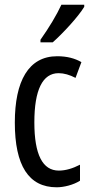

<svg xmlns="http://www.w3.org/2000/svg" viewBox="-20 -786 387 816"><path d="M338 -757V-766H241C220 -721 190 -671 152 -617V-606H204C245 -642 313 -715 338 -757ZM221 10C251 10 292 0 320 -18V-86C289 -70 259 -61 230 -61C161 -61 126 -129 126 -266C126 -404 161 -475 229 -475C252 -475 276 -468 301 -455L326 -522C298 -538 265 -547 223 -547C101 -547 43 -441 43 -265C43 -82 102 10 221 10Z"/></svg>

Font: Noto Sans Arabic UI XCn
Style: Regular
Weight: 400
Width: 2
Designer: Monotype Design Team, Nadine Chahine and Nizar Qandah
Foundry: Monotype Imaging Inc.
Version: Version 2.010